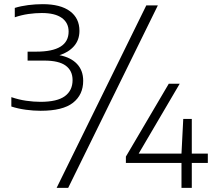

<svg xmlns="http://www.w3.org/2000/svg" viewBox="-20 -834 1030 922"><path d="M175 -302Q140.5 -302 103.8 -307Q67 -312 34.5 -322.5V-367.5Q69.5 -355.5 105.5 -350.2Q141.5 -345 174.5 -345Q254.5 -345 291.5 -372.2Q328.5 -399.5 328.5 -449.5Q328.5 -494.5 295.5 -518.8Q262.5 -543 193 -543H112.5V-586H154.5Q309.5 -586 309.5 -682.5Q309.5 -724.5 276.8 -748Q244 -771.5 181 -771.5Q150 -771.5 116.5 -766.8Q83 -762 51 -751V-796Q80 -805 115 -809.5Q150 -814 185 -814Q270.5 -814 316 -780.2Q361.5 -746.5 361.5 -686Q361.5 -642 335.2 -612.2Q309 -582.5 265.5 -569Q320 -558.5 349.8 -527Q379.5 -495.5 379.5 -446Q379.5 -379 330.5 -340.5Q281.5 -302 175 -302ZM252 68 682.5 -808H738L307.5 68ZM584.5 -51.5V-82L790.5 -432H843L646 -96.5H851.5L860 -263H901V-96.5H978V-51.5H901V68H851.5V-51.5Z"/></svg>

Font: Encode Sans Exp Lt
Style: Regular
Weight: 300
Width: 7
Designer: Multiple Designers
Foundry: Impallari Type
Version: Version 3.002; ttfautohint (v1.8.3) -l 8 -r 50 -G 200 -x 14 